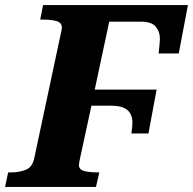

<svg xmlns="http://www.w3.org/2000/svg" viewBox="-44 -734 758 754"><path d="M-24 0 -12 -57H1Q32 -57 58 -67.5Q84 -78 91 -115L192 -589Q199 -619 199 -625Q199 -645 178.5 -651Q158 -657 127 -657H114L125 -714H694L658 -524H579Q581 -540 582.5 -559Q584 -578 584 -582Q584 -610 567.5 -629.5Q551 -649 509 -649H385L328 -382H571L539 -210H472Q474 -222 475 -233.5Q476 -245 476 -252Q476 -285 456 -302Q436 -319 391 -319H315L272 -120Q269 -107 267.5 -98Q266 -89 266 -86Q266 -68 286.5 -62.5Q307 -57 338 -57H346L333 0Z"/></svg>

Font: Noto Serif ExtraBold
Style: Italic
Weight: 800
Italic angle: -12°
Designer: Monotype Design Team
Foundry: Monotype Imaging Inc.
Version: Version 2.013